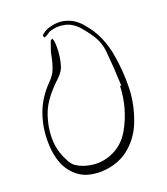

<svg xmlns="http://www.w3.org/2000/svg" viewBox="-109 -804 779 895"><g transform="rotate(-15 280.5 -356.0)"><path d="M436.5 -531.2Q427.7 -574.2 403.3 -606.4Q377.9 -639.6 346.7 -668.9Q316.4 -695.3 281.2 -699.2Q247.1 -704.1 210 -689.5Q203.1 -686.5 197.3 -680.7Q190.4 -675.8 184.6 -670.9Q181.6 -669.9 178.7 -668.9Q175.8 -667 173.8 -667Q172.9 -669.9 171.9 -673.8Q169.9 -678.7 170.9 -679.7Q177.7 -686.5 185.5 -693.4Q193.4 -699.2 203.1 -704.1Q236.3 -718.8 267.6 -718.8Q280.3 -718.8 293 -715.8Q336.9 -708 373 -670.9Q410.2 -634.8 433.6 -591.8Q457 -547.9 469.7 -498Q490.2 -418.9 495.1 -338.9Q496.1 -324.2 496.1 -310.5Q496.1 -245.1 477.5 -178.7Q458 -110.4 413.1 -63.5Q369.1 -15.6 296.9 1Q270.5 6.8 245.1 6.8Q226.6 6.8 208 3.9Q163.1 -3.9 127.9 -38.1Q102.5 -62.5 88.9 -93.8Q75.2 -125 69.3 -158.2Q62.5 -196.3 62.5 -233.4Q62.5 -277.3 72.3 -319.3Q88.9 -395.5 144.5 -461.9Q166 -487.3 173.8 -515.6Q181.6 -543.9 184.6 -575.2Q185.5 -592.8 190.4 -609.4Q194.3 -626 199.2 -643.6Q199.2 -646.5 203.1 -648.4Q206.1 -650.4 209 -652.3Q210.9 -650.4 211.9 -646.5Q213.9 -643.6 214.8 -640.6Q221.7 -608.4 220.7 -575.2Q220.7 -543 212.9 -510.7Q209 -497.1 200.2 -484.4Q191.4 -471.7 181.6 -460.9Q147.5 -423.8 123 -381.8Q98.6 -339.8 90.8 -289.1Q81.1 -234.4 89.8 -182.6Q98.6 -131.8 129.9 -85Q141.6 -66.4 158.2 -56.6Q175.8 -46.9 196.3 -42Q265.6 -25.4 326.2 -54.7Q387.7 -84 418 -149.4Q440.4 -199.2 450.2 -251Q460 -303.7 457 -358.4Q458 -357.4 460 -357.4Q460.9 -357.4 462.9 -358.4Q457 -401.4 451.2 -444.3Q444.3 -488.3 436.5 -531.2Z"/></g></svg>

Font: Yuremane_body
Style: Regular
Weight: 400
Version: Version 1.0